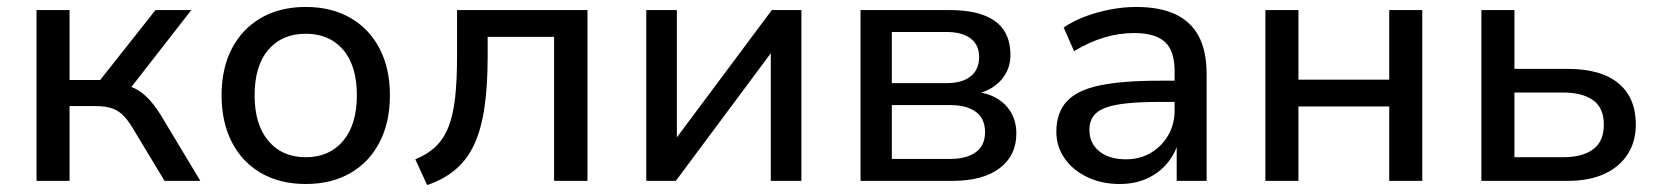

<svg xmlns="http://www.w3.org/2000/svg" viewBox="-20 -520 4769 552"><path d="M85 0V-491H180V-290H268L427 -491H530L343 -251L322 -278Q351 -275 372 -263.5Q393 -252 412 -230.5Q431 -209 452 -173L556 0H453L365 -146Q350 -172 335.5 -187Q321 -202 302 -208.5Q283 -215 255 -215H180V0Z M859 9Q785 9 730.5 -22.5Q676 -54 646.5 -111.5Q617 -169 617 -246Q617 -323 646.5 -380Q676 -437 730.5 -468.5Q785 -500 859 -500Q933 -500 987.5 -468.5Q1042 -437 1071.5 -380Q1101 -323 1101 -246Q1101 -169 1071.5 -111.5Q1042 -54 987.5 -22.5Q933 9 859 9ZM859 -68Q927 -68 966.5 -115Q1006 -162 1006 -246Q1006 -331 966.5 -377Q927 -423 859 -423Q791 -423 751.5 -377Q712 -331 712 -246Q712 -162 751.5 -115Q791 -68 859 -68Z M1208 12 1174 -62Q1209 -76 1232.5 -98.5Q1256 -121 1269.5 -155.5Q1283 -190 1288.5 -239.5Q1294 -289 1294 -358V-491H1669V0H1573V-414H1382V-356Q1382 -274 1373 -212Q1364 -150 1344 -106Q1324 -62 1290 -33Q1256 -4 1208 12Z M1838 0V-491H1926V-105H1911L2199 -491H2284V0H2196V-387H2211L1923 0Z M2454 0V-491H2709Q2770 -491 2809 -476Q2848 -461 2866.5 -432.5Q2885 -404 2885 -362Q2885 -319 2857 -288.5Q2829 -258 2782 -249V-256Q2820 -253 2847 -236.5Q2874 -220 2888 -194.5Q2902 -169 2902 -136Q2902 -73 2854 -36.5Q2806 0 2718 0ZM2544 -63H2711Q2759 -63 2785.5 -82.5Q2812 -102 2812 -140Q2812 -179 2785.5 -198.5Q2759 -218 2711 -218H2544ZM2544 -281H2702Q2746 -281 2770.5 -300.5Q2795 -320 2795 -356Q2795 -391 2770.5 -409.5Q2746 -428 2702 -428H2544Z M3199 9Q3147 9 3105.5 -11Q3064 -31 3040.5 -65Q3017 -99 3017 -141Q3017 -196 3047 -228.5Q3077 -261 3142 -274.5Q3207 -288 3313 -288H3372V-227H3316Q3260 -227 3220.5 -223Q3181 -219 3157.5 -210Q3134 -201 3123 -185.5Q3112 -170 3112 -147Q3112 -108 3140.5 -85Q3169 -62 3217 -62Q3257 -62 3288.5 -80.5Q3320 -99 3338.5 -131Q3357 -163 3357 -202V-316Q3357 -374 3329 -399.5Q3301 -425 3241 -425Q3198 -425 3155.5 -412.5Q3113 -400 3068 -373L3038 -441Q3066 -460 3101 -473Q3136 -486 3173.5 -493Q3211 -500 3247 -500Q3313 -500 3358 -479.5Q3403 -459 3426 -416.5Q3449 -374 3449 -306V0H3363V-109H3367Q3357 -75 3333.5 -48Q3310 -21 3276 -6Q3242 9 3199 9Z M3618 0V-491H3713V-291H3974V-491H4069V0H3974V-214H3713V0Z M4239 0V-491H4334V-322H4487Q4583 -322 4633 -280.5Q4683 -239 4683 -162Q4683 -113 4659.5 -76.5Q4636 -40 4592.5 -20Q4549 0 4487 0ZM4334 -68H4474Q4529 -68 4560 -90.5Q4591 -113 4591 -162Q4591 -210 4560 -232Q4529 -254 4474 -254H4334Z"/></svg>

Font: Nunito Sans 10pt Medium
Style: Regular
Weight: 500
Designer: Vernon Adams
Foundry: Vernon Adams
Version: Version 3.101;gftools[0.9.27]